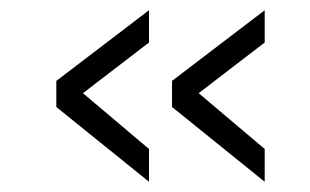

<svg xmlns="http://www.w3.org/2000/svg" viewBox="-20 -433 605 375"><path d="M271 -350 142 -251 271 -142V-78L90 -224V-275L271 -413ZM497 -350 368 -251 497 -142V-78L316 -224V-275L497 -413Z"/></svg>

Font: TypoPRO Titillium Text
Style: 250 wt
Weight: 300
Designer: Accademia di Belle Arti di Urbino and others
Foundry: Accademia di Belle Arti di Urbino and others.
Version: Version 25.000